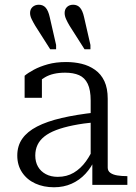

<svg xmlns="http://www.w3.org/2000/svg" viewBox="-20 -781 575 811"><path d="M335 -709 362 -591V-573H337L274 -672Q265 -687 259 -700.5Q253 -714 253 -726Q253 -742 263 -751.5Q273 -761 289 -761Q307 -761 318 -748.5Q329 -736 335 -709ZM190 -709 217 -591V-573H192L129 -672Q120 -687 113.5 -700.5Q107 -714 107 -726Q107 -742 117.5 -751.5Q128 -761 144 -761Q162 -761 173 -748.5Q184 -736 190 -709ZM384 -306V-265Q331 -260 289 -251.5Q247 -243 217 -231.5Q187 -220 167.5 -204.5Q148 -189 138.5 -169Q129 -149 129 -124Q129 -97 140.5 -77Q152 -57 173.5 -45.5Q195 -34 224 -34Q262 -34 291.5 -51.5Q321 -69 343 -99.5Q365 -130 380 -168L382 -110Q366 -74 341 -47Q316 -20 282.5 -5Q249 10 208 10Q164 10 129 -6Q94 -22 73.5 -52.5Q53 -83 53 -124Q53 -165 74 -195Q95 -225 136.5 -246.5Q178 -268 240 -282.5Q302 -297 384 -306ZM370 0V-107L363 -109V-356Q363 -401 350.5 -427Q338 -453 314 -463.5Q290 -474 255 -474Q203 -474 170 -454.5Q137 -435 118 -408Q116 -418 119 -427Q122 -436 127 -444Q132 -452 139.5 -457Q147 -462 157 -464V-368H84V-461Q98 -473 123 -486.5Q148 -500 182 -509.5Q216 -519 259 -519Q294 -519 325 -511.5Q356 -504 381.5 -486Q407 -468 421 -438Q435 -408 435 -364V-73Q435 -59 446 -51Q457 -43 475.5 -40Q494 -37 517 -37H518V0Z"/></svg>

Font: Roboto Serif 36pt Light
Style: Regular
Weight: 300
Designer: Greg Gazdowicz
Foundry: Commercial Type
Version: Version 1.008